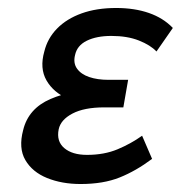

<svg xmlns="http://www.w3.org/2000/svg" viewBox="-20 -450 453 481"><path d="M182 11Q135 11 98 -4Q61 -19 43.5 -49Q26 -79 38 -124Q51 -178 106.5 -202Q162 -226 241 -226L237 -186Q189 -186 151.5 -202Q114 -218 96.5 -248.5Q79 -279 91 -321Q99 -354 123 -378.5Q147 -403 184.5 -416.5Q222 -430 271 -430Q317 -430 353 -417.5Q389 -405 413 -380L372 -321Q357 -337 328 -348.5Q299 -360 259 -360Q222 -360 197.5 -348Q173 -336 168 -312Q163 -292 173 -278Q183 -264 203.5 -257Q224 -250 252 -250H301L289 -181H241Q191 -181 161.5 -165.5Q132 -150 127 -126Q121 -96 141 -79Q161 -62 198 -62Q241 -62 274.5 -76Q308 -90 336 -110L361 -52Q321 -22 280 -5.5Q239 11 182 11Z"/></svg>

Font: Ysabeau SemiBold
Style: Italic
Weight: 600
Italic angle: -12°
Designer: Christian Thalmann (Catharsis Fonts)
Version: Version 2.002